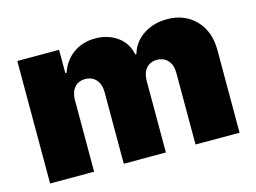

<svg xmlns="http://www.w3.org/2000/svg" viewBox="-80 -690 1100 826"><g transform="rotate(-15 470.0 -276.5)"><path d="M49.7 0V-545.5H235.8V-441.8H241.5Q258.5 -492.9 299.7 -522.7Q340.9 -552.6 397.7 -552.6Q455.3 -552.6 496.8 -522.2Q538.4 -491.8 546.9 -441.8H552.6Q566.4 -491.8 611.5 -522.2Q656.6 -552.6 717.3 -552.6Q795.8 -552.6 844.6 -502.1Q893.5 -451.7 893.5 -367.9V0H697.4V-318.2Q697.4 -354 679.3 -374.5Q661.2 -394.9 630.7 -394.9Q600.5 -394.9 582.9 -374.5Q565.3 -354 565.3 -318.2V0H377.8V-318.2Q377.8 -354 359.7 -374.5Q341.6 -394.9 311.1 -394.9Q280.9 -394.9 263.3 -374.5Q245.7 -354 245.7 -318.2V0Z"/></g></svg>

Font: Inter UI Black
Style: Regular
Weight: 900
Designer: Rasmus Andersson
Foundry: rsms
Version: 3.2;8d6f07862